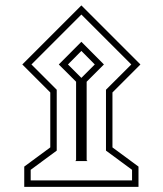

<svg xmlns="http://www.w3.org/2000/svg" viewBox="-20 -644 616 727"><path d="M64.5 -399.9 288.1 -623.5 511.7 -399.9 405.8 -293.9V-85.9L504.4 -13.2V63.5H71.8V-13.2L170.4 -85.9V-293.9ZM99.1 -399.9 194.8 -304.2V-73.7L96.2 -1V39.1H480V-1L381.3 -73.7V-304.2L477.1 -399.9L288.1 -588.9ZM264.6 -34.2 268.1 -37.1V-334.5L202.6 -399.9L288.1 -485.8L373.5 -399.9L308.1 -334.5V-37.1L311.5 -34.2ZM237.3 -399.9 288.1 -349.1 338.9 -399.9 288.1 -451.2Z"/></svg>

Font: Vazir Thin WOL-UI
Style: Thin-WOL-UI
Weight: 100
Designer: Saber Rastikerdar
Foundry: Saber Rastikerdar
Version: Version 30.1.0